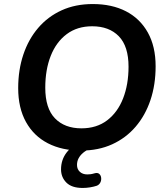

<svg xmlns="http://www.w3.org/2000/svg" viewBox="-20 -735 825 950"><path d="M381 10Q287 10 217 -26Q147 -62 108.5 -131.5Q70 -201 70 -299Q70 -389 95.5 -465Q121 -541 169 -597Q217 -653 285 -684Q353 -715 439 -715Q534 -715 603.5 -679Q673 -643 711.5 -574Q750 -505 750 -407Q750 -316 724.5 -240Q699 -164 651 -108Q603 -52 535 -21Q467 10 381 10ZM383 -100Q458 -100 510 -139.5Q562 -179 589 -248Q616 -317 616 -405Q616 -506 568 -555.5Q520 -605 436 -605Q362 -605 310 -566Q258 -527 231 -458.5Q204 -390 204 -301Q204 -199 252 -149.5Q300 -100 383 -100ZM389 195Q335 195 308.5 168.5Q282 142 282 103Q282 55 310.5 18.5Q339 -18 394 -42L428 0Q407 8 392 20.5Q377 33 369 48Q361 63 361 81Q361 102 375 115Q389 128 412 128Q420 128 428 127Q436 126 446 123Q462 118 470.5 125Q479 132 480.5 144.5Q482 157 476.5 168Q471 179 459 184Q444 189 425.5 192Q407 195 389 195Z"/></svg>

Font: Nunito ExtraLight
Style: Italic
Weight: 200
Italic angle: -9°
Designer: Vernon Adams
Foundry: Vernon Adams
Version: Version 3.602